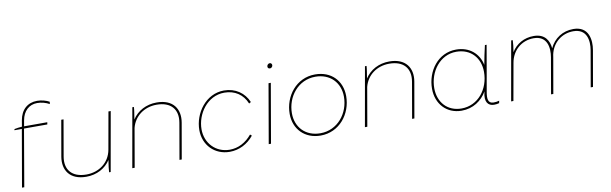

<svg xmlns="http://www.w3.org/2000/svg" viewBox="-47 -1187 5289 1663"><g transform="rotate(-10 2598.0 -355.5)"><path d="M67 -511 65 -501H130L43 0H63L149 -501H354L357 -520H153L162 -571C176 -651 228 -699 299 -699C337 -699 376 -688 406 -671L409 -691C383 -706 340 -718 302 -718C218 -718 159 -666 143 -574L134 -520C112 -519 86 -515 67 -511Z M609 4C701 4 778 -38 822 -106C815 -61 810 -26 809 0H823L915 -520H895L837 -194C817 -82 724 -15 613 -15C487 -15 425 -88 445 -203L500 -520H480L425 -205C405 -88 465 4 609 4Z M1013 0H1034L1093 -340C1118 -440 1206 -505 1315 -505C1441 -505 1503 -432 1483 -317L1428 0H1448L1503 -315C1523 -432 1463 -524 1319 -524C1227 -524 1149 -482 1104 -412C1111 -458 1118 -493 1119 -520H1105Z M1870 7C1952 7 2028 -31 2082 -98L2068 -110C2015 -46 1948 -11 1873 -11C1750 -11 1662 -105 1662 -227C1662 -361 1760 -506 1911 -506C2003 -506 2073 -459 2107 -376L2124 -386C2089 -470 2012 -525 1911 -525C1751 -525 1642 -372 1642 -223C1642 -92 1737 7 1870 7Z M2213 0H2233L2323 -520H2303ZM2338 -644C2350 -644 2362 -655 2362 -669C2362 -679 2355 -689 2343 -689C2329 -689 2318 -676 2318 -663C2318 -652 2325 -644 2338 -644Z M2670 5C2834 5 2946 -135 2946 -294C2946 -429 2854 -525 2712 -525C2546 -525 2437 -381 2437 -226C2437 -91 2531 5 2670 5ZM2671 -15C2541 -15 2457 -104 2457 -228C2457 -374 2560 -505 2711 -505C2841 -505 2926 -416 2926 -292C2926 -146 2823 -15 2671 -15Z M3059 0H3080L3139 -340C3164 -440 3252 -505 3361 -505C3487 -505 3549 -432 3529 -317L3474 0H3494L3549 -315C3569 -432 3509 -524 3365 -524C3273 -524 3195 -482 3150 -412C3157 -458 3164 -493 3165 -520H3151Z M4195 3C4212 3 4224 1 4240 -3L4244 -24C4226 -19 4213 -17 4194 -17C4143 -17 4141 -62 4151 -118L4169 -221C4171 -230 4173 -240 4174 -249L4221 -520H4206C4192 -464 4182 -408 4171 -352C4150 -454 4069 -525 3953 -525C3792 -525 3689 -381 3689 -226C3689 -94 3777 5 3910 5C4011 5 4088 -49 4133 -126L4131 -119C4111 -36 4142 3 4195 3ZM3951 -506C4079 -506 4158 -415 4158 -293C4158 -141 4058 -14 3912 -14C3789 -14 3709 -103 3709 -228C3709 -373 3807 -506 3951 -506Z M4345 0H4365L4423 -325C4441 -433 4526 -505 4631 -505C4752 -505 4765 -398 4751 -317L4696 0H4716L4771 -315L4774 -335C4795 -437 4878 -505 4980 -505C5101 -505 5114 -398 5100 -317L5045 0H5065L5120 -315C5135 -400 5121 -524 4984 -524C4890 -524 4813 -474 4775 -391C4769 -459 4734 -524 4635 -524C4551 -524 4480 -484 4439 -416C4446 -456 4450 -493 4451 -520H4437Z"/></g></svg>

Font: Fixel Display Thin
Style: Italic
Weight: 100
Italic angle: -10°
Designer: AlfaBravo + MacPaw
Foundry: Kyrylo Tkachov, Marchela Mozhyna, Serhii Makarenko, Maria Weinstein, Zakhar Kryvoshyya
Version: Version 1.210;Glyphs 3.2 (3217)